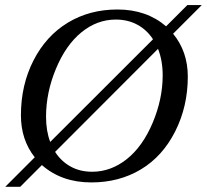

<svg xmlns="http://www.w3.org/2000/svg" viewBox="-31 -699 804 746"><path d="M323.7 9.8Q208.5 9.8 131.8 -57.6L47.4 26.9H-10.7L104 -87.9Q50.3 -155.8 50.3 -251Q50.3 -368.7 99.1 -464.1Q147.9 -559.6 232.4 -610.8Q316.9 -662.1 425.3 -662.1Q538.6 -662.1 614.3 -596.7L696.8 -679.2H752.9L641.6 -567.9Q698.7 -498.5 698.7 -401.4Q698.7 -285.6 649.7 -188.5Q600.6 -91.3 516.4 -40.8Q432.1 9.8 323.7 9.8ZM601.1 -406.2Q601.1 -463.4 583 -509.3L183.1 -108.9Q206.5 -72.3 243.2 -52Q279.8 -31.7 327.1 -31.7Q399.9 -31.7 461.7 -80.8Q523.4 -129.9 562.3 -222.2Q601.1 -314.5 601.1 -406.2ZM147.9 -245.6Q147.9 -189.9 164.1 -147.5L563.5 -546.4Q539.6 -583 502.7 -603Q465.8 -623 418.9 -623Q346.2 -623 285.4 -573.5Q224.6 -523.9 186.3 -431.6Q147.9 -339.4 147.9 -245.6Z"/></svg>

Font: Tinos
Style: Italic
Weight: 400
Italic angle: -16.333°
Designer: Steve Matteson
Foundry: Monotype Imaging Inc.
Version: Version 1.32